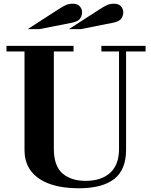

<svg xmlns="http://www.w3.org/2000/svg" viewBox="-20 -1001 814 1034"><path d="M403 13Q316 13 250.5 -9.5Q185 -32 148.5 -78Q112 -124 112 -194V-724H15V-754H376V-724H270V-200Q270 -107 316.5 -67Q363 -27 441.4 -27Q525 -27 573 -70Q621 -113 621 -200V-724H526V-754H764V-724H659V-195Q659 -87 595 -37Q531 13 403 13ZM351 -844 512 -948Q538 -965 555 -973Q572 -981 594 -981Q619 -981 631.5 -967Q644 -953 644 -935Q644 -918 634 -902Q624 -886 591 -879L414 -844ZM129 -844 290 -948Q316 -965 333 -973Q350 -981 372 -981Q397 -981 409.5 -967Q422 -953 422 -935Q422 -918 412 -902Q402 -886 369 -879L192 -844Z"/></svg>

Font: Libre Bodoni
Style: Regular
Weight: 400
Designer: Pablo Impallari, Rodrigo Fuenzalida
Foundry: Impallari Type
Version: Version 2.005;gftools[0.9.23]